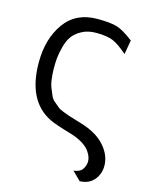

<svg xmlns="http://www.w3.org/2000/svg" viewBox="-111 -591 661 865"><g transform="rotate(15 219.5 -158.5)"><path d="M29.8 -265.1Q29.8 -375 82.3 -448.5Q134.8 -522 234.9 -522Q295.9 -522 326.4 -512.9Q356.9 -503.9 404.8 -466.8L393.1 -400.9Q353 -436 325 -448Q296.9 -460 246.1 -460Q207 -460 179 -444.6Q150.9 -429.2 136.5 -408.7Q122.1 -388.2 114 -356.7Q106 -325.2 104 -303.7Q102.1 -282.2 102.1 -253.9Q103 -226.1 106 -203.6Q108.9 -181.2 116.5 -163.6Q124 -146 129.4 -133.1Q134.8 -120.1 148.4 -109.1Q162.1 -98.1 169.4 -91.6Q176.8 -85 195.3 -77.9Q213.9 -70.8 221.9 -67.9Q230 -64.9 252.9 -58.3Q275.9 -51.8 284.2 -48.8Q358.4 -26.9 397.2 16.6Q436 60.1 436 109.9Q436 147 413.1 175Q390.1 203.1 346.2 205.1L307.1 166Q336.9 163.1 348.4 145.5Q359.9 127.9 359.9 109.9Q359.9 100.1 356.4 89.1Q353 78.1 342.5 63Q332 47.9 308.6 33Q285.2 18.1 250 7.8Q171.9 -15.1 148.9 -26.9Q29.8 -85.9 29.8 -265.1Z"/></g></svg>

Font: CMU Sans Serif
Style: Medium
Weight: 500
Version: Version 0.7.0